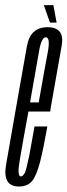

<svg xmlns="http://www.w3.org/2000/svg" viewBox="-43 -710 257 734"><path d="M29.5 3 36.5 -35.5Q21.5 -35.5 33 -101Q44 -166 69 -302Q97 -461.5 106.5 -515Q115.5 -567.5 132 -567.5Q149.5 -567.5 140.5 -515Q130.5 -463.5 105 -318.5H65.5L59 -283.5H149Q150.5 -293 151.5 -301.5Q180.5 -466 193 -536.5Q205 -606 138.5 -606Q73 -606 60 -534Q47.5 -462 19 -302Q-4 -168 -19.5 -82Q-35 3 29.5 3ZM36.5 -35.5 29.5 3Q61 3 79 -17Q96 -37 110.5 -92Q124 -146.5 138 -226.5H89Q78.5 -166.5 69 -116Q58.5 -65.5 52.5 -50Q44.5 -35.5 36.5 -35.5ZM148 -623.5H173.5L161 -690.5H124.5Z"/></svg>

Font: Anybody UltraCondensed Light
Style: Italic
Weight: 300
Width: 1
Italic angle: -10°
Version: Version 1.113;gftools[0.9.25]